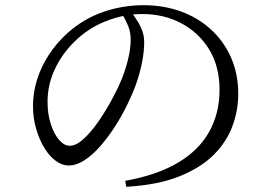

<svg xmlns="http://www.w3.org/2000/svg" viewBox="-20 -715 1040 739"><path d="M462 -19Q584 -41 664.5 -88.5Q745 -136 785 -207.5Q825 -279 825 -369Q825 -459 785.5 -524Q746 -589 678.5 -625Q611 -661 528 -661Q457 -661 387.5 -633.5Q318 -606 266 -554Q219 -508 191 -448.5Q163 -389 163 -323Q163 -276 175.5 -237.5Q188 -199 207.5 -176.5Q227 -154 248 -154Q273 -154 301.5 -180Q330 -206 357.5 -245.5Q385 -285 408.5 -328Q432 -371 447 -407Q462 -443 472.5 -485Q483 -527 483 -561Q483 -591 473.5 -614.5Q464 -638 449 -663L484 -670Q497 -653 509 -634Q521 -615 528 -595Q535 -575 535 -553Q535 -518 527 -476.5Q519 -435 504 -392Q491 -356 470.5 -313.5Q450 -271 423.5 -229.5Q397 -188 367 -153.5Q337 -119 305.5 -98.5Q274 -78 244 -78Q219 -78 194.5 -96Q170 -114 150.5 -146Q131 -178 119 -219.5Q107 -261 107 -307Q107 -358 122.5 -408Q138 -458 168 -504Q198 -550 240 -588Q302 -643 377 -669Q452 -695 532 -695Q610 -695 676 -671Q742 -647 791.5 -602Q841 -557 869 -494Q897 -431 897 -353Q897 -291 875 -230.5Q853 -170 803.5 -120Q754 -70 671 -36.5Q588 -3 466 4Z"/></svg>

Font: Noto Serif TC
Style: Regular
Weight: 400
Designer: Ryoko NISHIZUKA  (kana & ideographs); Frank Grießhammer (Latin, Greek & Cyrillic); Wenlong ZHANG  (bopomofo); Sandoll Co
Foundry: Adobe
Version: Version 2.003-H1;hotconv 1.1.1;makeotfexe 2.6.0